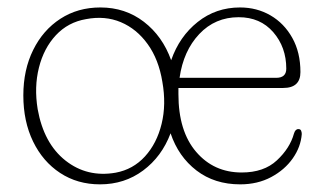

<svg xmlns="http://www.w3.org/2000/svg" viewBox="-20 -472 866 502"><path d="M242.5 -452.5Q307.5 -452.5 356.2 -415Q405 -377.5 427.5 -314.5Q449 -376.5 496.8 -414.5Q544.5 -452.5 607.5 -452.5Q651.5 -452.5 687.2 -431.8Q723 -411 744.2 -373Q765.5 -335 765.5 -283.5Q765.5 -242 720.5 -242H446.5Q446.5 -234 446.5 -226Q446.5 -129 492.8 -75Q539 -21 612 -21Q670 -21 704 -52.8Q738 -84.5 748.5 -122.5Q752 -134.5 760 -134.5Q765.5 -134.5 767.2 -130.5Q769 -126.5 769 -121.5Q766.5 -88 745.5 -58Q724.5 -28 689 -9Q653.5 10 608 10Q541 10 493.8 -26.2Q446.5 -62.5 426 -123.5Q403 -62.5 354.2 -26.2Q305.5 10 241.5 10Q182.5 10 137.2 -19.8Q92 -49.5 66.5 -102Q41 -154.5 41 -222.5Q41 -289.5 66.8 -341.5Q92.5 -393.5 138 -423Q183.5 -452.5 242.5 -452.5ZM604 -427Q542.5 -427 501 -383Q459.5 -339 449.5 -268.5H702Q728.5 -268.5 728.5 -292.5Q728.5 -348.5 694.5 -387.8Q660.5 -427 604 -427ZM282.5 -20.5Q328 -29 359 -63Q390 -97 402.5 -148Q415 -199 404.5 -258Q395 -316.5 366.2 -356.5Q337.5 -396.5 296 -414Q254.5 -431.5 205 -422Q158 -414 126.2 -380Q94.5 -346 81.8 -295.2Q69 -244.5 78.5 -186.5Q94.5 -97 151.2 -52.2Q208 -7.5 282.5 -20.5Z"/></svg>

Font: Fraunces 72pt SuperSoft Thin
Style: Regular
Weight: 100
Version: Version 1.000;[b76b70a41]